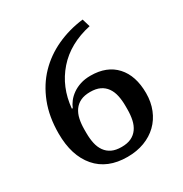

<svg xmlns="http://www.w3.org/2000/svg" viewBox="-168 -839 935 980"><g transform="rotate(-30 300.0 -349.0)"><path d="M304 12Q186 12 122 -62.5Q58 -137 58 -267Q58 -366 88.5 -444Q119 -522 172.5 -577.5Q226 -633 298.5 -666.5Q371 -700 455 -710L469 -663Q340 -635 265.5 -550Q191 -465 180 -344L185 -343Q192 -361 205.5 -378.5Q219 -396 239.5 -410.5Q260 -425 286.5 -433.5Q313 -442 346 -442Q442 -442 495 -384Q548 -326 548 -223Q548 -171 530.5 -127.5Q513 -84 481 -53Q449 -22 404 -5Q359 12 304 12ZM303 -47Q337 -47 360 -58Q383 -69 397.5 -89.5Q412 -110 418 -138Q424 -166 424 -199V-219Q424 -252 418 -280Q412 -308 397.5 -328.5Q383 -349 360 -360Q337 -371 303 -371Q269 -371 246 -360Q223 -349 208.5 -328.5Q194 -308 188 -280Q182 -252 182 -219V-199Q182 -166 188 -138Q194 -110 208.5 -89.5Q223 -69 246 -58Q269 -47 303 -47Z"/></g></svg>

Font: IBM Plex Serif Medium
Style: Regular
Weight: 500
Designer: Mike Abbink, Paul van der Laan, Pieter van Rosmalen
Foundry: Bold Monday
Version: Version 2.5